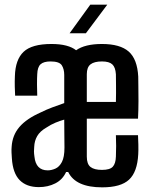

<svg xmlns="http://www.w3.org/2000/svg" viewBox="-20 -797 655 825"><path d="M147 7Q94 7 64.5 -23Q35 -53 31 -117Q30 -130 29.5 -142Q29 -154 30 -166Q33 -216 63.5 -251.5Q94 -287 155 -314Q179 -326 204.5 -335.5Q230 -345 256 -354V-475Q256 -500 245.5 -516.5Q235 -533 197 -533Q168 -533 154.5 -521Q141 -509 140 -478Q139 -463 139 -433.5Q139 -404 140 -386H45Q44 -402 43.5 -425Q43 -448 44 -470Q46 -541 81.5 -574.5Q117 -608 201 -608Q238 -608 264.5 -601Q291 -594 307 -581Q345 -608 418 -608Q496 -608 533 -575.5Q570 -543 574 -468Q574 -456 574.5 -428Q575 -400 575 -363Q575 -326 573 -287H353V-124Q353 -92 369 -79.5Q385 -67 418 -67Q452 -67 464.5 -80.5Q477 -94 478 -124Q479 -149 479 -170Q479 -191 478 -216H573Q574 -202 574.5 -176Q575 -150 574 -134Q570 -58 534.5 -25Q499 8 419 8Q305 8 273 -58H264Q249 -25 217.5 -9Q186 7 147 7ZM353 -359H478Q479 -399 478.5 -431.5Q478 -464 478 -478Q476 -508 462.5 -520.5Q449 -533 418 -533Q385 -533 369 -520.5Q353 -508 353 -478ZM185 -65Q201 -65 218 -72.5Q235 -80 246 -101Q257 -122 257 -163Q257 -188 256.5 -217.5Q256 -247 256 -283Q238 -278 218.5 -270Q199 -262 178 -248Q152 -233 140 -212.5Q128 -192 127 -166Q126 -157 126 -147Q126 -137 128 -124Q134 -65 185 -65ZM279 -654 368 -777H441L349 -654Z"/></svg>

Font: Big Shoulders Text SemiBold
Style: Regular
Weight: 600
Designer: Patric King
Foundry: XO Type Co
Version: Version 1.000; ttfautohint (v1.8.2)